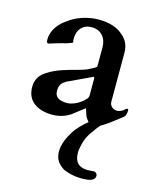

<svg xmlns="http://www.w3.org/2000/svg" viewBox="-109 -538 723 875"><g transform="rotate(15 252.5 -100.0)"><path d="M422 231C422 221.9 414 214 406 214C397.2 214 384.9 216 377 216C334 216 313 194 313 151C313 146 313 141 314 134C320.1 97.2 331.2 68 352 42C359 31.5 369.6 16.4 378 8C378.4 7.2 378.8 6.4 379.2 5.7C414 -13.2 442.4 -38.5 475 -63C480.8 -68.8 484 -80.2 484 -92V-98C483 -100 482 -101 479 -101C474.5 -101 467.1 -94.1 464 -90C455.9 -86 447.7 -80 435 -80C415.2 -80 400 -94.7 400 -113V-346C400 -381.6 383 -409.6 360 -426C336.4 -447.6 295.1 -460 250 -460C192.6 -460 141 -439.7 108 -414C76.8 -393.7 45 -357.4 45 -312C45 -308 46 -304 46 -300C48 -297 50 -295 53 -295C55 -295 59 -296 65 -298C80 -303 95.5 -307.1 112 -312L136 -318C140.4 -320.2 162 -326.3 162 -329V-332C161 -333 161 -335 160 -338V-348C160 -389.3 185.3 -418 226 -418C270.9 -418 297 -386.4 297 -342V-257C297 -255 296 -253 296 -250C286.8 -240.8 270.6 -235.6 258 -228C248 -224 235 -219 219 -215C167.1 -201.2 117.8 -187.9 82 -164C54.8 -148.7 34 -124.8 34 -85C34 -18 84.6 14 156 14C188.7 14 218 2.7 238 -10L295 -54C296 -55 296 -53 298 -50C298 -47 300 -42 302 -37C304.1 -26.3 311.2 -10.8 318 -4C319.6 -1.3 321.7 1.3 324 3.8C300.8 22 275.6 46.9 260 73C245.2 97.6 228 130.7 228 167C228 207.2 248.1 226.1 272 242C296.9 252.7 325.2 260 358 260C384.9 260 422 257.7 422 231ZM148 -97C148 -126.6 159.4 -136.8 178 -148L291 -201C292 -202 292 -202 293 -202C296 -201 297 -199 297 -196V-116C297 -108 294 -100 286 -94C280 -86 271 -80 262 -74C248.9 -65.3 226 -55 207 -55C174.2 -55 148 -63.6 148 -97Z"/></g></svg>

Font: fbb
Style: Bold
Weight: 400
Designer: David J. Perry, Michael Sharpe
Version: Version 1.045